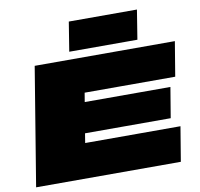

<svg xmlns="http://www.w3.org/2000/svg" viewBox="-96 -1021 1165 1121"><g transform="rotate(-10 487.0 -460.0)"><path d="M28 0 143 -700H974L940 -495H403L394 -441H902L872 -261H364L355 -205H920L886 0ZM356 -746 384 -920H788L760 -746Z"/></g></svg>

Font: Georama ExtraExtended Black
Style: Italic
Weight: 900
Width: 8
Italic angle: -9°
Designer: Jean-Baptiste Levee
Foundry: Production Type
Version: Version 1.000